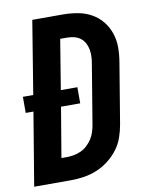

<svg xmlns="http://www.w3.org/2000/svg" viewBox="-83 -796 666 857"><g transform="rotate(-10 250.0 -367.5)"><path d="M2 0 57 -331H22V-404H69L123 -735H262Q296 -735 329 -729Q362 -723 390 -707.5Q418 -692 438 -667.5Q458 -643 468.5 -612.5Q479 -582 479 -548Q479 -514 473 -480L428 -208Q423 -179 413 -150Q403 -121 384 -96Q365 -71 339.5 -51.5Q314 -32 285.5 -20.5Q257 -9 227.5 -4.5Q198 0 169 0ZM144 -105H169Q185 -105 201 -108Q217 -111 232.5 -118Q248 -125 261 -137Q274 -149 283.5 -163.5Q293 -178 298 -193.5Q303 -209 306 -225L351 -497Q354 -514 354.5 -530Q355 -546 352 -561.5Q349 -577 341.5 -590.5Q334 -604 322 -613Q310 -622 294.5 -626Q279 -630 262 -630H231L194 -404H269V-331H182Z"/></g></svg>

Font: Iosevka SS18 Extrabold
Style: Italic
Weight: 800
Italic angle: -9°
Monospace: yes
Designer: Belleve Invis
Foundry: Belleve Invis
Version: Version 25.1.1; ttfautohint (v1.8.4)